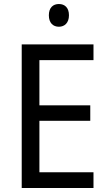

<svg xmlns="http://www.w3.org/2000/svg" viewBox="-20 -935 540 955"><path d="M273 -915C244 -915 223 -897 223 -859C223 -821 244 -802 273 -802C301 -802 323 -821 323 -859C323 -897 302 -915 273 -915ZM445 0V-78H176V-334H429V-411H176V-636H445V-714H88V0Z"/></svg>

Font: Noto Sans Myanmar UI SemiCondensed
Style: Regular
Weight: 400
Width: 4
Designer: Monotype Design Team
Foundry: Monotype Imaging Inc.
Version: Version 2.103